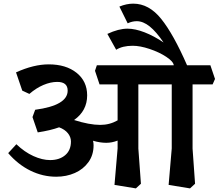

<svg xmlns="http://www.w3.org/2000/svg" viewBox="-20 -999 1199 1053"><path d="M1036.1 -184.1 1049.8 8.8 1022 34.2 904.8 15.1 921.9 -185.1V-536.1H738.8V-184.1L752.9 8.8L725.1 34.2L607.9 15.1L625 -185.1V-228Q594.2 -215.8 563 -215.8Q528.8 -215.8 490.2 -227.1Q493.2 -214.8 493.2 -202.1Q493.2 -148.9 465.1 -109.9Q437 -70.8 390.6 -50.3Q344.2 -29.8 288.1 -29.8Q214.8 -29.8 147 -63Q79.1 -96.2 24.9 -159.2L69.8 -208Q114.7 -165 163.3 -143.1Q211.9 -121.1 254.9 -121.1Q305.7 -121.1 337.4 -147.9Q369.1 -174.8 369.1 -223.1Q369.1 -247.1 352.5 -268.1Q335.9 -289.1 304.2 -300.8Q257.3 -283.7 187 -272.9L158.2 -356.9L172.9 -397Q351.1 -420.9 351.1 -502Q351.1 -549.8 293.9 -549.8Q257.8 -549.8 218 -533Q178.2 -516.1 141.1 -483.9L102.1 -502L67.9 -602.1Q165 -646 247.1 -646Q342.3 -646 400.1 -599.6Q458 -553.2 458 -476.1Q458 -391.1 386.2 -340.8Q470.2 -314 529.8 -314Q581.5 -314 625 -338.9V-536.1H525.9L501 -610.8L511.2 -641.1H933.1Q930.2 -662.1 891.6 -687.5Q853 -712.9 800.5 -730.5Q748 -748 708 -748Q651.9 -748 617.2 -726.1L568.8 -813Q629.9 -841.8 679.2 -841.8Q721.2 -841.8 772.7 -821.8Q824.2 -801.8 877 -766.1Q836.9 -825.2 801 -854Q765.1 -882.8 730 -882.8Q705.1 -882.8 680.2 -871.1L634.8 -962.9Q673.8 -979 710.9 -979Q796.9 -979 864 -895.5Q931.2 -812 1005.9 -641.1H1133.8L1159.2 -565.9L1146 -536.1H1036.1Z"/></svg>

Font: Sura
Style: Bold
Weight: 700
Designer: Carolina Giovagnoli
Foundry: Huerta Tipografica
Version: Version 1.002;PS 001.002;hotconv 1.0.70;makeotf.lib2.5.58329